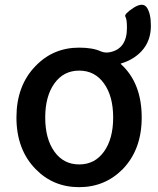

<svg xmlns="http://www.w3.org/2000/svg" viewBox="-20 -761 654 794"><path d="M127 -62Q48 -143 48 -275Q48 -407 127 -488Q200 -564 307 -564Q363 -564 396 -549Q414 -541 434 -545Q505 -559 505 -646Q505 -682 498.5 -692Q492 -702 531 -728Q571 -754 587.5 -729.5Q604 -705 604 -654Q604 -591 565 -549Q532 -514 482 -499Q477 -498 481 -495Q566 -417 566 -275Q566 -143 488 -62Q414 13 307 13Q200 13 127 -62ZM205 -134Q243 -81 307.5 -81Q372 -81 410 -134Q448 -187 448 -275Q448 -363 410 -416Q372 -469 307.5 -469Q243 -469 205 -416Q167 -363 167 -275Q167 -187 205 -134Z"/></svg>

Font: Resource Han Rounded KR Medium
Style: Regular
Weight: 500
Designer: Cyano Hao (round all glyphs); Ryoko NISHIZUKA 西塚涼子 (kana, bopomofo & ideographs); Paul D. Hunt (Latin, Greek & Cyrillic)
Foundry: Cyano Hao
Version: 0.990